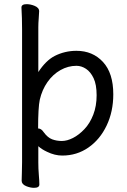

<svg xmlns="http://www.w3.org/2000/svg" viewBox="-20 -730 612 922"><path d="M86 49V-590Q86 -643 83 -694Q83 -710 108 -710Q126 -710 146 -702Q168 -693 168 -676Q168 -668 166 -643Q164 -618 164 -599V-384Q200 -439 242 -461Q291 -486 347 -486Q425 -486 474.5 -432.5Q524 -379 524 -277Q524 -194 492 -127Q460 -60 404.5 -21.5Q349 17 279 17Q243 17 206 -1Q180 -13 164 -28V50Q164 81 166.5 110Q169 139 169 156Q169 172 143 172Q126 172 106 164Q84 155 84 138Q84 126 85 100.5Q86 75 86 49ZM164 -113Q178 -113 190 -95Q209 -69 230.5 -61Q252 -53 277 -53Q302 -53 330.5 -67.5Q359 -82 385.5 -110Q412 -138 428 -179.5Q444 -221 444 -272.5Q444 -324 429.5 -354.5Q415 -385 393 -399.5Q371 -414 347 -414Q307 -414 270.5 -393.5Q234 -373 208 -336Q182 -299 171 -251Q163 -213 163 -113Q164 -113 164 -113Z"/></svg>

Font: Moon Stars Kai
Style: Bold
Weight: 700
Designer: GuiWonder
Version: Version 1.101